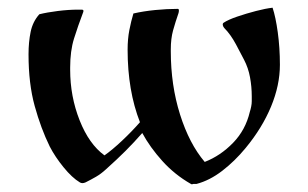

<svg xmlns="http://www.w3.org/2000/svg" viewBox="-20 -468 800 498"><path d="M343 -151Q311 -233 311 -339Q311 -367 315.5 -390Q320 -413 326 -433Q352 -439 382.5 -442Q413 -445 441 -445Q444 -445 444 -441Q444 -437 443 -434Q435 -411 429 -389.5Q423 -368 423 -340V-335Q423 -247 447 -171Q471 -95 511 -48Q552 -64 584.5 -97.5Q617 -131 628 -178Q630 -184 631.5 -191.5Q633 -199 633 -205V-218Q633 -243 628.5 -267.5Q624 -292 613 -313Q606 -327 592 -353Q578 -379 562 -395Q559 -398 558 -402.5Q557 -407 560 -409Q572 -417 595.5 -425Q619 -433 644 -439.5Q669 -446 687 -448Q695 -424 700.5 -384Q706 -344 706 -300Q706 -247 683 -191.5Q660 -136 617 -84Q589 -50 556.5 -25Q524 0 490 9H482Q481 9 480 9.5Q479 10 478 10Q476 10 475 9Q433 -15 401 -50.5Q369 -86 349 -123Q327 -98 305.5 -76.5Q284 -55 255 -29Q242 -17 229 -9.5Q216 -2 202 5Q193 9 187 5Q167 -7 145 -34Q123 -61 109 -88Q86 -135 70 -193Q54 -251 54 -327Q54 -359 59.5 -385.5Q65 -412 82 -431Q102 -436 130 -439.5Q158 -443 183 -443H192Q198 -443 196 -437Q182 -400 172 -368Q162 -336 162 -293V-287Q162 -218 186.5 -156Q211 -94 251 -65Q271 -79 296.5 -103Q322 -127 343 -151Z"/></svg>

Font: Ponomar
Style: Regular
Weight: 400
Version: Version 1.301; ttfautohint (v1.8.4.7-5d5b)